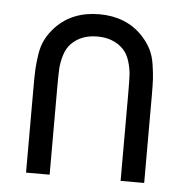

<svg xmlns="http://www.w3.org/2000/svg" viewBox="-42 -525 544 566"><g transform="rotate(5 230.0 -242.0)"><path d="M357.9 -433.1Q374.5 -415.5 384.8 -396Q395 -376.5 398.9 -350.8Q402.8 -325.2 403.8 -307.6Q404.8 -290 404.8 -255.9V0H335V-255.9Q335 -294.9 334 -313.5Q333 -332 326.4 -353.8Q319.8 -375.5 306.2 -389.2Q277.3 -418 230 -418Q182.6 -418 153.8 -389.2Q140.1 -375.5 133.5 -353.8Q127 -332 126 -313.5Q125 -294.9 125 -255.9V0H55.2V-255.9Q55.2 -290 56.2 -307.6Q57.1 -325.2 61 -350.8Q64.9 -376.5 75.2 -396Q85.4 -415.5 102.1 -433.1Q150.9 -483.9 230 -483.9Q309.1 -483.9 357.9 -433.1Z"/></g></svg>

Font: Gidolinya
Style: Regular
Weight: 400
Version: Version 1.0.3